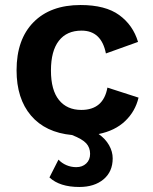

<svg xmlns="http://www.w3.org/2000/svg" viewBox="-20 -530 609 765"><path d="M373 4Q400 23 414.5 48.5Q429 74 429 101Q429 154 392.5 184.5Q356 215 296 215Q218 215 177 177L213 106Q226 120 244.5 128Q263 136 284 136Q308 136 323.5 121.5Q339 107 339 83Q339 58 323.5 41Q308 24 267 8Q161 -2 103.5 -69.5Q46 -137 46 -250Q46 -373 113.5 -441.5Q181 -510 301 -510Q400 -510 455 -470Q510 -430 530 -363L402 -317Q384 -408 305 -408Q246 -408 214.5 -367.5Q183 -327 183 -249Q183 -171 215 -131.5Q247 -92 304 -92Q392 -92 408 -181L532 -141Q519 -86 478.5 -47.5Q438 -9 373 4Z"/></svg>

Font: Work Sans SemiBold
Style: Regular
Weight: 600
Designer: Wei Huang
Foundry: Wei Huang
Version: Version 1.500